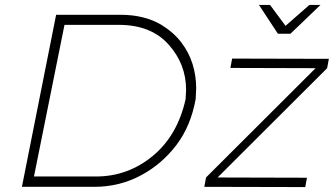

<svg xmlns="http://www.w3.org/2000/svg" viewBox="-20 -759 1360 780"><path d="M1160 -622H1109L1032 -739H1077L1140 -654L1237 -739H1282ZM363 0H69L208 -699H469Q566 -699 635 -658.5Q685 -628 716.5 -586.8Q748 -545.5 762.5 -498Q777 -450.5 777 -401L775 -357Q755 -246 696 -169Q637 -92 555 -48Q467 0 363 0ZM370 -42Q499 -42 600 -125Q701 -208 734 -356L736 -394Q736 -499 664.5 -578.5Q593 -658 463 -658H242L118 -42ZM1220 1 810 0 817 -38 1262 -482 916 -483 923 -521 1316 -520 1309 -482 864 -38 1227 -37Z"/></svg>

Font: Argentum Sans ExtraLight
Style: Italic
Weight: 200
Italic angle: -11°
Designer: Julieta Ulanovsky (font), Cristiano Sobral (main changes and remaster)
Foundry: Julieta Ulanovsky (font), Cristiano Sobral (main changes and remaster)
Version: Version 2.007;June 15, 2022;FontCreator 14.0.0.2814 64-bit; 